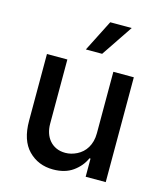

<svg xmlns="http://www.w3.org/2000/svg" viewBox="-116 -870 827 965"><g transform="rotate(15 297.0 -387.5)"><path d="M71.4 -545.5H177.6V-211.3Q177.6 -185.7 184.8 -163.5Q192.1 -141.3 206.3 -124.8Q220.5 -108.3 241.1 -98.9Q261.7 -89.5 288.7 -89.5Q318.5 -89.5 348.4 -104.4Q363.3 -111.9 375.9 -123.2Q388.5 -134.6 397.5 -149.7Q406.6 -164.8 411.8 -183.9Q416.9 -203.1 416.9 -226.2V-545.5H523.4V0H419V-94.5H413.4Q394.5 -51.5 353.3 -22Q312.5 7.1 250.4 7.1Q172.9 7.1 121.8 -45.1Q71.4 -96.6 71.4 -198.5ZM254.3 -618.3 337.4 -782H449.2L339.1 -618.3Z"/></g></svg>

Font: Inter P Medium
Style: Regular
Weight: 500
Designer: Rasmus Andersson
Foundry: rsms
Version: Version 3.018;git-588b23468